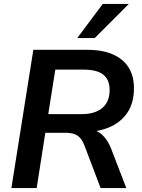

<svg xmlns="http://www.w3.org/2000/svg" viewBox="-20 -959 726 979"><path d="M38 0 150 -705H425Q503 -705 556 -681.5Q609 -658 636 -614.5Q663 -571 663 -510Q663 -433 628.5 -383Q594 -333 533.5 -308.5Q473 -284 396 -285V-300H422Q469 -300 499 -273.5Q529 -247 547 -200L624 0H493L411 -216Q402 -240 389.5 -254.5Q377 -269 359 -275.5Q341 -282 314 -282H211L167 0ZM226 -377H396Q464 -377 501.5 -408.5Q539 -440 539 -500Q539 -552 507 -578Q475 -604 406 -604H262ZM374 -765 504 -939H637L463 -765Z"/></svg>

Font: Nunito Sans 12pt
Style: Bold Italic
Weight: 700
Italic angle: -9°
Designer: Vernon Adams
Foundry: Vernon Adams
Version: Version 3.101;gftools[0.9.27]